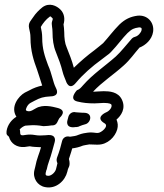

<svg xmlns="http://www.w3.org/2000/svg" viewBox="-20 -752 699 819"><path d="M304 -273H303C290 -277 276 -268 272 -255L268 -240C267 -237 259 -209 292 -209C296 -209 301 -210 301 -210H306C311 -210 317 -212 320 -214C328 -217 335 -220 344 -222C368 -228 378 -271 338 -271H333C322 -271 313 -273 304 -273ZM155 -124C148 -97 137 -77 130 -39L127 -27C118 8 140 40 172 46C220 56 258 18 267 -19L270 -31C271 -36 282 -45 274 -74C277 -83 281 -95 284 -105L288 -119C303 -121 317 -124 334 -131C337 -132 349 -134 361 -136C365 -136 379 -135 391 -135H398C439 -135 471 -168 480 -200C484 -215 483 -227 477 -242C496 -258 518 -289 500 -327C484 -361 446 -363 422 -363C406 -363 394 -361 383 -361H377C415 -402 464 -433 508 -473C535 -497 553 -524 575 -549C601 -559 628 -583 633 -616C639 -655 610 -690 566 -685C537 -681 514 -671 489 -647C463 -621 442 -592 420 -568C413 -562 407 -557 403 -554L383 -538C352 -515 325 -492 295 -463C287 -494 275 -523 264 -551C257 -566 254 -590 254 -615C254 -628 252 -638 251 -648C257 -668 256 -693 238 -711C222 -727 191 -743 161 -721C146 -709 132 -695 121 -678C113 -665 99 -655 104 -632C107 -617 110 -609 110 -591C110 -534 124 -493 138 -455C145 -435 151 -414 160 -387C141 -383 124 -377 104 -366L86 -357C59 -342 23 -296 50 -254C30 -242 12 -220 8 -193C6 -177 11 -175 18 -169C26 -139 53 -122 85 -125L99 -127C102 -127 105 -128 107 -128C121 -125 137 -125 155 -124ZM109 -178C104 -178 100 -178 93 -177L79 -175C60 -173 69 -189 64 -200C71 -208 81 -214 88 -216L101 -217C125 -219 141 -218 164 -214H168C181 -214 191 -216 199 -217H203C226 -217 225 -240 236 -251C236 -251 270 -281 224 -292C204 -297 164 -308 133 -290L117 -281C108 -276 99 -277 95 -279C92 -280 87 -281 94 -295C98 -303 103 -309 110 -313L127 -322C152 -335 163 -339 197 -341C197 -341 238 -340 218 -378C206 -401 201 -439 185 -474C171 -512 160 -543 160 -591C160 -609 157 -623 154 -637C163 -653 177 -670 191 -680C194 -682 194 -685 202 -676C205 -673 207 -674 202 -660C201 -656 200 -652 201 -648L202 -638C203 -633 204 -623 204 -615C204 -584 208 -555 218 -531C230 -501 240 -475 247 -446C251 -430 257 -418 261 -407C261 -407 274 -362 304 -399C334 -435 373 -469 413 -498L434 -514C440 -518 449 -525 456 -533C481 -559 502 -589 524 -611C543 -629 552 -632 572 -635C581 -636 586 -633 584 -624C582 -613 569 -598 556 -595C551 -594 546 -591 543 -588C518 -560 497 -532 474 -511C429 -471 376 -436 334 -388C326 -379 320 -371 308 -367C308 -367 271 -328 310 -319C335 -313 355 -311 383 -311C399 -311 411 -313 422 -313C448 -313 454 -308 455 -306C460 -295 447 -278 431 -272C431 -272 383 -251 426 -226C447 -214 411 -185 398 -185H391C386 -185 370 -189 353 -186C345 -185 330 -183 315 -177C304 -172 295 -171 280 -169H277C264 -173 249 -166 245 -151L236 -117C233 -106 227 -90 223 -79C220 -71 222 -61 225 -56C224 -53 223 -46 222 -43L219 -31C216 -18 200 -2 186 -2C176 -2 173 -6 175 -15L178 -27C178 -28 179 -28 179 -28C184 -55 194 -74 202 -105L213 -145C214 -148 222 -176 189 -176H186C182 -176 176 -175 174 -175C166 -175 159 -174 150 -174C135 -174 123 -178 109 -178Z"/></svg>

Font: Dictator
Style: Stencil
Weight: 500
Version: Version MIL.1277